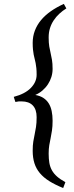

<svg xmlns="http://www.w3.org/2000/svg" viewBox="-20 -801 376 975"><path d="M316.9 -758.3Q297.9 -746.6 281.5 -731.4Q265.1 -716.3 252.9 -698Q240.7 -679.7 233.9 -658.2Q227.1 -636.7 227.1 -611.3Q227.1 -583 230.2 -564.9Q233.4 -546.9 237.1 -531Q240.7 -515.1 243.9 -497.1Q247.1 -479 247.1 -450.7Q247.1 -430.2 241 -410.4Q234.9 -390.6 223.6 -373.3Q212.4 -356 196 -341.8Q179.7 -327.6 159.2 -318.8Q183.6 -314.5 200.4 -303.5Q217.3 -292.5 227.5 -275.9Q237.8 -259.3 242.4 -237.1Q247.1 -214.8 247.1 -188Q247.1 -158.7 243.9 -138.2Q240.7 -117.7 237.1 -99.6Q233.4 -81.5 230.2 -63.5Q227.1 -45.4 227.1 -21Q227.1 5.9 230.7 26.6Q234.4 47.4 243.9 64.2Q253.4 81.1 269.8 95.5Q286.1 109.9 312 124L300.8 153.8Q259.8 137.2 230.5 118.9Q201.2 100.6 182.4 78.1Q163.6 55.7 154.8 27.8Q146 0 146 -35.2Q146 -64 149.2 -82.8Q152.3 -101.6 156 -118.9Q159.7 -136.2 162.8 -156Q166 -175.8 166 -206.1Q166 -245.6 146.2 -265.9Q126.5 -286.1 89.8 -286.1Q83 -286.1 79.6 -286.1Q76.7 -286.1 74.2 -285.9Q71.8 -285.6 68.6 -284.9Q65.4 -284.2 58.1 -283.2L49.8 -309.1Q107.4 -324.2 136.7 -354.5Q166 -384.8 166 -421.4Q166 -440.9 164.6 -455.1Q163.1 -469.2 160.9 -480.7Q158.7 -492.2 156 -502.2Q153.3 -512.2 151.1 -523.4Q148.9 -534.7 147.5 -549.1Q146 -563.5 146 -583.5Q146 -616.2 157 -645.3Q168 -674.3 188.5 -699Q209 -723.6 238.3 -744.1Q267.6 -764.6 304.2 -781.2L316.9 -758.3Z"/></svg>

Font: Gentium
Style: Regular
Weight: 400
Designer: J. Victor Gaultney
Version: Version 1.03; 2011; OFL 1.1 release